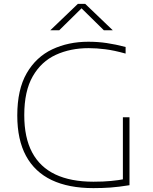

<svg xmlns="http://www.w3.org/2000/svg" viewBox="-20 -964 788 989"><path d="M461 5Q333.5 5 246.2 -36.5Q159 -78 114 -161Q69 -244 69 -369Q69 -503 117.5 -586.8Q166 -670.5 249 -709.8Q332 -749 435 -749Q484.5 -749 530 -742.2Q575.5 -735.5 627 -722V-688Q568 -704.5 522.8 -710.2Q477.5 -716 437 -716Q342.5 -716 267.5 -681.5Q192.5 -647 148.8 -571Q105 -495 105 -371Q105 -255 145.5 -179Q186 -103 265.2 -65.5Q344.5 -28 461 -28Q512 -28 551.2 -31.8Q590.5 -35.5 624 -42L613 -25V-360H647V-10Q591 -1 549.2 2Q507.5 5 461 5ZM239 -808 381 -944H419L561 -808H515L391 -930H409L285 -808Z"/></svg>

Font: Encode Sans SC Expanded Thin
Style: Regular
Weight: 250
Width: 7
Designer: Multiple Designers
Foundry: Impallari Type
Version: Version 3.002